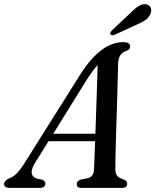

<svg xmlns="http://www.w3.org/2000/svg" viewBox="-55 -914 756 934"><path d="M114 -119.5Q95.5 -88.5 99.8 -69.5Q104 -50.5 125 -45L149.5 -40Q165.5 -34 165.5 -21Q165.5 0 139 0H-8.5Q-35 0 -35 -19.5Q-34.5 -35.5 -8.5 -47.5Q26 -57.5 66.5 -124L335 -551Q387.5 -633 439.5 -671Q491.5 -709 544.5 -709Q578 -709 578 -688Q578 -674 561.5 -667Q542.5 -661.5 531.5 -646.8Q520.5 -632 519.5 -603.5Q519 -580.5 518 -539.8Q517 -499 515.5 -448Q514 -397 512.2 -343Q510.5 -289 509 -239Q507.5 -189 506.8 -150.5Q506 -112 506 -92.5Q506 -70 514.5 -59.2Q523 -48.5 550 -39.5Q563.5 -33 563.5 -20.5Q563.5 0 538 0H339Q318.5 0 318.5 -18.5Q318.5 -33 337.5 -40.5L374 -47.5Q401.5 -55.5 402.5 -93Q403.5 -113 404.8 -148Q406 -183 407.5 -227H181ZM368 -527.5 204 -263.5H409Q411 -321.5 413.2 -383.8Q415.5 -446 417.2 -502.2Q419 -558.5 420 -597.5Q409.5 -586.5 396.8 -569.5Q384 -552.5 368 -527.5ZM578 -849.5Q600.5 -872.5 619.8 -884.8Q639 -897 658 -892.5Q674.5 -888.5 679 -874Q683.5 -859.5 676 -844.5Q667.5 -826.5 650.8 -815.2Q634 -804 609.5 -794L502 -744.5Q496 -742 490.2 -742.5Q484.5 -743 482 -747Q480 -751.5 483 -757Q486 -762.5 491 -767.5Z"/></svg>

Font: Fraunces 72pt Soft
Style: Italic
Weight: 400
Italic angle: -16°
Version: Version 1.000;[b76b70a41]